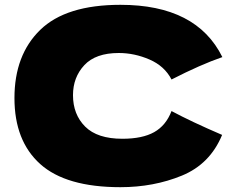

<svg xmlns="http://www.w3.org/2000/svg" viewBox="-20 -767 983 797"><path d="M40 -360Q40 -539 147 -643Q254 -747 480 -747Q796 -747 903 -530Q813 -499 692 -437Q663 -493 600.5 -520Q538 -547 473 -547Q377 -547 330 -496.5Q283 -446 283 -372Q283 -292 333.5 -241.5Q384 -191 488 -191Q571 -191 620 -218.5Q669 -246 692 -306Q774 -262 902 -207Q852 -86 735 -38Q618 10 480 10Q254 10 147 -86Q40 -182 40 -360Z"/></svg>

Font: Dela Gothic One
Style: Regular
Weight: 400
Designer: aratakana
Foundry: aratakana
Version: Version 1.004